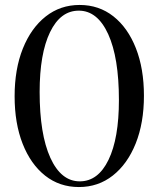

<svg xmlns="http://www.w3.org/2000/svg" viewBox="-20 -745 640 775"><path d="M301.5 -725Q379.5 -725 437.8 -679Q496 -633 528.5 -550.5Q561 -468 561 -358.5Q561 -249 527.8 -166Q494.5 -83 435.5 -36.5Q376.5 10 298.5 10Q220.5 10 162.2 -36Q104 -82 71.5 -164.5Q39 -247 39 -356.5Q39 -466 72.2 -549Q105.5 -632 164.5 -678.5Q223.5 -725 301.5 -725ZM302 -13Q376 -13 418 -99.8Q460 -186.5 460 -341.5Q460 -512 416.8 -607Q373.5 -702 298 -702Q224 -702 182 -615.2Q140 -528.5 140 -373.5Q140 -203.5 183.2 -108.2Q226.5 -13 302 -13Z"/></svg>

Font: Newsreader Display
Style: Regular
Weight: 400
Designer: Hugues Gentile
Foundry: Production Type
Version: Version 1.001